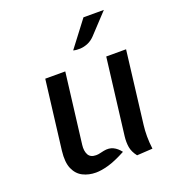

<svg xmlns="http://www.w3.org/2000/svg" viewBox="-136 -845 866 960"><g transform="rotate(-20 297.0 -364.5)"><path d="M211 11Q173 11 142.2 -4.5Q111.5 -20 96 -55Q80.5 -90 87.5 -150L132.5 -517H239L193 -143.5Q189 -111.5 200 -91Q211 -70.5 241 -70.5Q252.5 -70.5 261.8 -73Q271 -75.5 284.5 -78Q313 -83.5 334.2 -73.2Q355.5 -63 372.5 -40.5Q316.5 -10.5 278.2 0.2Q240 11 211 11ZM433 0Q412 -27 407.8 -53.5Q403.5 -80 407 -110L457 -517H562.5L515.5 -131Q512 -103.5 512 -72Q512 -40.5 516.5 -5ZM312 -602 417 -740H525.5L427.5 -635Q410 -616.5 389.5 -608Q369 -599.5 348.8 -598.5Q328.5 -597.5 312 -602Z"/></g></svg>

Font: Expletus Sans Medium
Style: Italic
Weight: 500
Italic angle: -7°
Version: Version 7.500